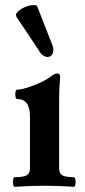

<svg xmlns="http://www.w3.org/2000/svg" viewBox="-20 -713 327 737"><path d="M37 4Q32 4 30.5 -5Q29 -14 30.5 -23.5Q32 -33 37 -33Q70 -33 82.5 -40Q95 -47 95 -66V-266Q95 -333 46 -333Q41 -333 39.5 -342Q38 -351 39.5 -360Q41 -369 46 -369Q61 -369 86 -377Q111 -385 136 -396.5Q161 -408 177 -421Q186 -427 190.5 -429Q195 -431 200 -431Q211 -431 211 -418Q209 -391 208 -375Q207 -359 207 -342V-66Q207 -47 219.5 -40Q232 -33 263 -33Q268 -33 269.5 -23.5Q271 -14 269.5 -5Q268 4 263 4Q235 2 207 1Q179 0 151 0Q123 0 94.5 1Q66 2 37 4ZM161 -494Q154 -495 145 -500.5Q136 -506 129 -520L44 -647Q37 -657 47.5 -667.5Q58 -678 76 -686Q94 -694 110 -693Q120 -695 123 -688L181 -540Q187 -526 183 -510.5Q179 -495 161 -494Z"/></svg>

Font: Junicode SmExp
Style: Bold
Weight: 700
Width: 6
Designer: Peter S. Baker
Version: Version 2.205; ttfautohint (v1.8.4)